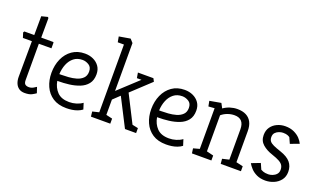

<svg xmlns="http://www.w3.org/2000/svg" viewBox="-74 -1164 2684 1606"><g transform="rotate(20 1268.0 -361.5)"><path d="M191 4Q160 4 139.5 -10.5Q119 -25 109 -50Q99 -75 99 -106L101 -424H21L7 -468L14 -479H102L103 -647L159 -661L165 -650L164 -479H270Q275 -479 275 -473V-424H163V-101Q163 -74 174.5 -64Q186 -54 208 -54Q229 -54 247 -64.5Q265 -75 272 -80L289 -29Q277 -20 254.5 -8Q232 4 191 4Z M562 4Q489 4 441 -27.5Q393 -59 369 -113Q345 -167 345 -232Q345 -301 370 -357Q395 -413 442 -446Q489 -479 555 -479Q596 -479 629.5 -463.5Q663 -448 683.5 -419Q704 -390 704 -348Q704 -295 678 -262.5Q652 -230 609.5 -213.5Q567 -197 518 -191Q469 -185 422 -185H414Q424 -127 460.5 -89.5Q497 -52 567 -52Q599 -52 630 -61.5Q661 -71 684 -88L701 -34Q682 -20 659 -11.5Q636 -3 611.5 0.5Q587 4 562 4ZM411 -244H428Q456 -244 492 -246.5Q528 -249 561 -258.5Q594 -268 616 -289.5Q638 -311 638 -348Q638 -388 610.5 -405Q583 -422 554 -422Q508 -422 477 -397.5Q446 -373 429.5 -332.5Q413 -292 411 -244Z M781 0 776 -44 834 -58V-661H779L770 -710L870 -727L897 -697V-271L1073 -434H1032L1024 -481H1162L1176 -454L1008 -297L1131 -55L1183 -44V0H1084L956 -250L897 -194V-58L953 -45V0Z M1450 4Q1377 4 1329 -27.5Q1281 -59 1257 -113Q1233 -167 1233 -232Q1233 -301 1258 -357Q1283 -413 1330 -446Q1377 -479 1443 -479Q1484 -479 1517.5 -463.5Q1551 -448 1571.5 -419Q1592 -390 1592 -348Q1592 -295 1566 -262.5Q1540 -230 1497.5 -213.5Q1455 -197 1406 -191Q1357 -185 1310 -185H1302Q1312 -127 1348.5 -89.5Q1385 -52 1455 -52Q1487 -52 1518 -61.5Q1549 -71 1572 -88L1589 -34Q1570 -20 1547 -11.5Q1524 -3 1499.5 0.5Q1475 4 1450 4ZM1299 -244H1316Q1344 -244 1380 -246.5Q1416 -249 1449 -258.5Q1482 -268 1504 -289.5Q1526 -311 1526 -348Q1526 -388 1498.5 -405Q1471 -422 1442 -422Q1396 -422 1365 -397.5Q1334 -373 1317.5 -332.5Q1301 -292 1299 -244Z M1680 0 1674 -43 1729 -58V-420L1675 -416L1666 -463L1767 -481L1789 -440Q1816 -459 1847.5 -469Q1879 -479 1912 -479Q1958 -479 1990 -462.5Q2022 -446 2038.5 -414Q2055 -382 2055 -334V-58L2116 -44V0H1936L1932 -44L1992 -58V-327Q1992 -375 1970.5 -398.5Q1949 -422 1907 -422Q1876 -422 1845.5 -411Q1815 -400 1792 -380V-59L1853 -44V0Z M2333 4Q2288 4 2255.5 -11.5Q2223 -27 2202.5 -49.5Q2182 -72 2171 -92L2249 -122L2272 -70Q2277 -67 2293 -60.5Q2309 -54 2339 -54Q2356 -54 2376 -61.5Q2396 -69 2410 -84.5Q2424 -100 2424 -124Q2424 -148 2414 -164Q2404 -180 2380.5 -193Q2357 -206 2315 -220Q2262 -237 2226.5 -268Q2191 -299 2191 -350Q2191 -392 2211.5 -421Q2232 -450 2266 -465.5Q2300 -481 2338 -481Q2383 -481 2416 -465.5Q2449 -450 2470 -427.5Q2491 -405 2500 -384L2422 -355L2399 -406Q2393 -411 2379 -417Q2365 -423 2338 -423Q2323 -423 2304 -416.5Q2285 -410 2271 -395.5Q2257 -381 2257 -356Q2257 -334 2267.5 -320Q2278 -306 2303 -294.5Q2328 -283 2370 -269Q2433 -248 2461.5 -214Q2490 -180 2490 -130Q2490 -86 2466.5 -56Q2443 -26 2407 -11Q2371 4 2333 4Z"/></g></svg>

Font: Kreon Light Light
Style: Regular
Weight: 300
Version: Version 2.002